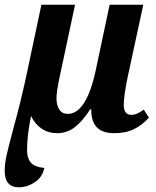

<svg xmlns="http://www.w3.org/2000/svg" viewBox="-25 -556 664 816"><path d="M-5 170Q-5 140 3.5 102Q12 64 31 -7Q63 -123 85 -225L151 -536H294L227 -222Q215 -164 215 -138Q215 -109 227 -90.5Q239 -72 263 -72Q342 -72 382 -258L441 -536H584L516 -221Q501 -146 501 -109Q501 -89 509 -78.5Q517 -68 532 -68Q546 -68 557.5 -73Q569 -78 586 -90L608 -56Q581 -26 546 -8Q511 10 460 10Q361 10 363 -91H358Q326 -41 293 -15.5Q260 10 218 10Q180 10 151.5 -9.5Q123 -29 107 -63Q90 19 90 82Q90 116 105.5 134.5Q121 153 163 158Q156 196 123.5 218Q91 240 55 240Q-5 240 -5 170Z"/></svg>

Font: Noto Serif Narrow
Style: Bold Italic
Weight: 700
Width: 4
Italic angle: -12°
Designer: Monotype Design Team
Foundry: Monotype Imaging Inc.
Version: Version 1.001